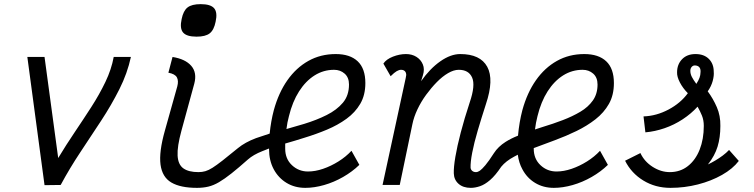

<svg xmlns="http://www.w3.org/2000/svg" viewBox="-20 -893 3640 927"><path d="M195 1 112 -618H195L261 -130Q299 -193 340.5 -254.5Q382 -316 421 -376.5Q460 -437 489 -497.5Q518 -558 529 -618H612Q595 -539 556.5 -462.5Q518 -386 468.5 -310.5Q419 -235 367.5 -157.5Q316 -80 273 0Z M931 14Q851 14 807 -12Q763 -38 755 -98.5Q747 -159 776 -262L836 -476Q843 -503 834 -519.5Q825 -536 793 -542L813 -618Q875 -608 903.5 -575Q932 -542 918 -489L856 -262Q835 -185 837.5 -141.5Q840 -98 865.5 -80Q891 -62 938 -62Q956 -62 971.5 -66.5Q987 -71 1006 -83Q1025 -95 1054.5 -118Q1084 -141 1129 -178Q1163 -206 1216 -226Q1247 -237 1282 -248Q1288 -308 1302 -361Q1325 -445 1367.5 -505.5Q1410 -566 1469 -599Q1528 -632 1601 -632Q1670 -632 1707 -597Q1744 -562 1744 -492Q1744 -434 1719.5 -392Q1695 -350 1653 -319.5Q1611 -289 1558.5 -267Q1506 -245 1450 -228Q1403 -213 1357 -200Q1357 -188 1357 -175Q1357 -126 1389.5 -95.5Q1422 -65 1467 -65Q1502 -65 1540 -78Q1578 -91 1614 -113.5Q1650 -136 1677 -165L1715 -97Q1681 -64 1636.5 -38.5Q1592 -13 1544.5 0.5Q1497 14 1454 14Q1403 14 1363.5 -10Q1324 -34 1301.5 -76Q1279 -118 1279 -173Q1279 -174 1279 -176Q1262 -169 1246 -163Q1203 -146 1177 -123Q1132 -83 1098 -56Q1064 -29 1037.5 -13.5Q1011 2 986 8Q961 14 931 14ZM1363 -270Q1406 -282 1449 -295Q1508 -313 1557 -337.5Q1606 -362 1635.5 -397Q1665 -432 1665 -485Q1665 -519 1644 -537.5Q1623 -556 1593 -556Q1542 -556 1499 -529Q1456 -502 1424 -452Q1392 -402 1375 -332Q1367 -303 1363 -270ZM929 -716Q881 -716 864 -736Q847 -756 857 -801Q865 -841 885.5 -857Q906 -873 949 -873Q997 -873 1014 -853Q1031 -833 1021 -788Q1013 -748 992.5 -732Q972 -716 929 -716Z M2365 -154Q2385 -185 2421 -208Q2448 -225 2481 -238Q2487 -304 2502 -361Q2525 -445 2567.5 -505.5Q2610 -566 2669 -599Q2728 -632 2801 -632Q2870 -632 2907 -597Q2944 -562 2944 -492Q2944 -434 2920 -391.5Q2896 -349 2855 -317Q2814 -285 2763.5 -260.5Q2713 -236 2659 -216Q2606 -197 2557 -178Q2557 -177 2557 -175Q2557 -126 2589.5 -95.5Q2622 -65 2667 -65Q2702 -65 2740 -78Q2778 -91 2814 -113.5Q2850 -136 2877 -165L2915 -97Q2881 -64 2836.5 -38.5Q2792 -13 2744.5 0.5Q2697 14 2654 14Q2603 14 2563.5 -10Q2524 -34 2502 -76Q2485 -107 2480 -146Q2471 -141 2463 -137Q2423 -116 2400 -88Q2372 -46 2346.5 -24Q2321 -2 2297.5 6Q2274 14 2253 14Q2216 14 2194 -5.5Q2172 -25 2171 -56Q2170 -85 2178.5 -135.5Q2187 -186 2204.5 -253Q2222 -320 2248 -399Q2276 -481 2259.5 -518.5Q2243 -556 2195 -556Q2171 -556 2143.5 -540Q2116 -524 2089 -496.5Q2062 -469 2037.5 -435.5Q2013 -402 1995.5 -365Q1978 -328 1971 -293L1910 0H1827L1939 -517Q1939 -521 1940.5 -526Q1942 -531 1941 -535Q1940 -545 1933.5 -550.5Q1927 -556 1916 -556Q1907 -556 1895.5 -549.5Q1884 -543 1866 -525L1831 -586Q1845 -607 1877 -619.5Q1909 -632 1940 -632Q1969 -632 1990.5 -618.5Q2012 -605 2021.5 -582Q2031 -559 2022 -530L2013 -501Q2056 -562 2106 -597Q2156 -632 2202 -632Q2299 -632 2332.5 -570.5Q2366 -509 2326 -390Q2304 -322 2286.5 -262.5Q2269 -203 2260 -156.5Q2251 -110 2252 -83Q2253 -74 2260 -68Q2267 -62 2278 -62Q2287 -62 2297 -69Q2307 -76 2323.5 -95.5Q2340 -115 2365 -154ZM2563 -268Q2581 -274 2600 -280Q2650 -295 2697 -313Q2744 -331 2782 -353.5Q2820 -376 2842.5 -408Q2865 -440 2865 -485Q2865 -519 2844 -537.5Q2823 -556 2793 -556Q2742 -556 2699 -529Q2656 -502 2624 -452Q2592 -402 2575 -332Q2567 -301 2563 -268Z M3217 14Q3144 14 3086 -21.5Q3028 -57 2998 -117L3072 -154Q3091 -113 3131 -87.5Q3171 -62 3214 -62Q3264 -62 3301 -91Q3338 -120 3358 -170.5Q3378 -221 3378 -285Q3378 -313 3369 -335Q3360 -357 3348 -378Q3317 -344 3276 -317Q3235 -290 3188.5 -274Q3142 -258 3096 -254L3087 -331Q3149 -333 3207.5 -364Q3266 -395 3301 -443Q3277 -467 3262.5 -495Q3248 -523 3249 -544Q3249 -582 3273 -607Q3297 -632 3338 -632Q3379 -632 3402.5 -608.5Q3426 -585 3426 -547Q3428 -528 3421 -502Q3414 -476 3397 -452Q3423 -417 3441 -375.5Q3459 -334 3458 -285Q3458 -229 3444.5 -185Q3431 -141 3398 -99Q3415 -107 3433.5 -118Q3452 -129 3469.5 -142Q3487 -155 3500 -169L3547 -116Q3518 -78 3466 -48.5Q3414 -19 3349.5 -2.5Q3285 14 3217 14ZM3342 -488Q3353 -505 3357.5 -518Q3362 -531 3362 -542Q3364 -558 3357.5 -567Q3351 -576 3337 -577Q3327 -578 3320 -570.5Q3313 -563 3313 -551Q3313 -536 3320.5 -521.5Q3328 -507 3342 -488Z"/></svg>

Font: Victor Mono Thin Medium
Style: Italic
Weight: 500
Italic angle: -12°
Monospace: yes
Version: Version 1.561;gftools[0.9.30]